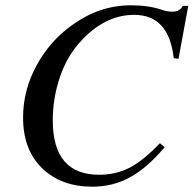

<svg xmlns="http://www.w3.org/2000/svg" viewBox="-20 -686 730 724"><path d="M690 -664 653 -464 635 -467Q617 -630 486 -630Q377 -630 287 -533Q234 -477 206.5 -397Q179 -317 179 -232Q179 -27 354 -27Q416 -27 467.5 -53Q519 -79 583 -146L601 -131Q534 -52 469.5 -17Q405 18 328 18Q211 18 139 -51.5Q67 -121 67 -243Q67 -346 118 -439.5Q169 -533 254 -593Q356 -666 473 -666Q542 -666 590 -649Q610 -642 631 -642Q658 -642 669 -664Z"/></svg>

Font: STIX
Style: Italic
Weight: 400
Italic angle: -16.33°
Designer: MicroPress Inc., with final additions and corrections provided by Coen Hoffman, Elsevier (retired)
Version: Version 1.1.1